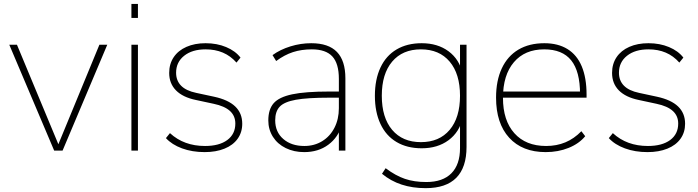

<svg xmlns="http://www.w3.org/2000/svg" viewBox="-20 -767 3557 978"><path d="M27.3 -539.1H66.4L289.1 -3.9H265.6L486.3 -539.1H526.4L298.8 0H255.9Z M649.4 -747.1H682.6V-675.8H649.4ZM649.4 -539.1H682.6V0H649.4Z M825.2 -63.5 845.7 -88.9Q881.8 -55.7 926.3 -39.6Q970.7 -23.4 1024.4 -23.4Q1096.7 -23.4 1137.7 -53.7Q1178.7 -84 1178.7 -137.7Q1178.7 -176.8 1151.4 -201.7Q1124 -226.6 1068.4 -238.3L977.5 -257.8Q911.1 -271.5 876.5 -306.6Q841.8 -341.8 841.8 -395.5Q841.8 -441.4 864.7 -475.6Q887.7 -509.8 929.7 -528.3Q971.7 -546.9 1027.3 -546.9Q1085 -546.9 1131.8 -527.3Q1178.7 -507.8 1205.1 -473.6L1184.6 -448.2Q1154.3 -482.4 1115.2 -499Q1076.2 -515.6 1027.3 -515.6Q959 -515.6 918 -482.9Q877 -450.2 877 -396.5Q877 -356.4 902.3 -330.6Q927.7 -304.7 979.5 -293.9L1070.3 -274.4Q1142.6 -258.8 1178.2 -224.6Q1213.9 -190.4 1213.9 -136.7Q1213.9 -92.8 1190.4 -60.1Q1167 -27.3 1123.5 -9.8Q1080.1 7.8 1022.5 7.8Q959 7.8 907.2 -11.2Q855.5 -30.3 825.2 -63.5Z M1346.7 -153.3Q1346.7 -210 1374 -241.2Q1401.4 -272.5 1468.3 -286.6Q1535.2 -300.8 1658.2 -300.8H1718.8V-269.5H1659.2Q1545.9 -269.5 1486.8 -258.8Q1427.7 -248 1404.8 -223.6Q1381.8 -199.2 1381.8 -154.3Q1381.8 -94.7 1422.9 -59.1Q1463.9 -23.4 1530.3 -23.4Q1581.1 -23.4 1621.1 -47.9Q1661.1 -72.3 1683.6 -116.2Q1706.1 -160.2 1706.1 -215.8V-365.2Q1706.1 -443.4 1672.9 -479.5Q1639.6 -515.6 1568.4 -515.6Q1515.6 -515.6 1472.2 -501.5Q1428.7 -487.3 1386.7 -456.1L1368.2 -486.3Q1407.2 -514.6 1459.5 -530.8Q1511.7 -546.9 1565.4 -546.9Q1653.3 -546.9 1696.3 -502.4Q1739.3 -458 1739.3 -368.2V0H1706.1V-129.9H1720.7Q1703.1 -67.4 1652.3 -29.8Q1601.6 7.8 1529.3 7.8Q1477.5 7.8 1435.5 -12.7Q1393.6 -33.2 1370.1 -70.3Q1346.7 -107.4 1346.7 -153.3Z M1925.8 118.2 1944.3 89.8Q1995.1 127.9 2042.5 144Q2089.8 160.2 2151.4 160.2Q2235.4 160.2 2279.3 115.7Q2323.2 71.3 2323.2 -12.7V-166H2336.9Q2320.3 -93.8 2264.6 -52.7Q2209 -11.7 2127.9 -11.7Q2053.7 -11.7 2000 -43.5Q1946.3 -75.2 1918 -135.7Q1889.6 -196.3 1889.6 -279.3Q1889.6 -362.3 1918 -422.9Q1946.3 -483.4 2000 -515.1Q2053.7 -546.9 2127.9 -546.9Q2209 -546.9 2264.6 -505.9Q2320.3 -464.8 2336.9 -391.6H2323.2V-539.1H2356.4V-18.6Q2356.4 85.9 2304.2 138.7Q2252 191.4 2148.4 191.4Q2081.1 191.4 2025.9 173.3Q1970.7 155.3 1925.8 118.2ZM2323.2 -279.3Q2323.2 -390.6 2270.5 -453.1Q2217.8 -515.6 2124 -515.6Q2030.3 -515.6 1977.5 -453.1Q1924.8 -390.6 1924.8 -279.3Q1924.8 -168 1977.5 -105.5Q2030.3 -43 2124 -43Q2217.8 -43 2270.5 -105.5Q2323.2 -168 2323.2 -279.3Z M2506.8 -269.5Q2506.8 -356.4 2536.1 -418.9Q2565.4 -481.4 2620.6 -514.2Q2675.8 -546.9 2752.9 -546.9Q2822.3 -546.9 2870.6 -517.1Q2918.9 -487.3 2943.4 -428.7Q2967.8 -370.1 2967.8 -285.2V-269.5H2524.4V-300.8H2955.1L2934.6 -288.1Q2934.6 -403.3 2889.6 -459.5Q2844.7 -515.6 2752 -515.6Q2653.3 -515.6 2597.7 -450.2Q2542 -384.8 2542 -268.6Q2542 -153.3 2600.1 -88.4Q2658.2 -23.4 2761.7 -23.4Q2815.4 -23.4 2859.9 -42Q2904.3 -60.5 2941.4 -98.6L2960.9 -73.2Q2929.7 -35.2 2876.5 -13.7Q2823.2 7.8 2759.8 7.8Q2640.6 7.8 2573.7 -65.4Q2506.8 -138.7 2506.8 -269.5Z M3081.1 -63.5 3101.6 -88.9Q3137.7 -55.7 3182.1 -39.6Q3226.6 -23.4 3280.3 -23.4Q3352.5 -23.4 3393.6 -53.7Q3434.6 -84 3434.6 -137.7Q3434.6 -176.8 3407.2 -201.7Q3379.9 -226.6 3324.2 -238.3L3233.4 -257.8Q3167 -271.5 3132.3 -306.6Q3097.7 -341.8 3097.7 -395.5Q3097.7 -441.4 3120.6 -475.6Q3143.6 -509.8 3185.5 -528.3Q3227.5 -546.9 3283.2 -546.9Q3340.8 -546.9 3387.7 -527.3Q3434.6 -507.8 3460.9 -473.6L3440.4 -448.2Q3410.2 -482.4 3371.1 -499Q3332 -515.6 3283.2 -515.6Q3214.8 -515.6 3173.8 -482.9Q3132.8 -450.2 3132.8 -396.5Q3132.8 -356.4 3158.2 -330.6Q3183.6 -304.7 3235.4 -293.9L3326.2 -274.4Q3398.4 -258.8 3434.1 -224.6Q3469.7 -190.4 3469.7 -136.7Q3469.7 -92.8 3446.3 -60.1Q3422.9 -27.3 3379.4 -9.8Q3335.9 7.8 3278.3 7.8Q3214.8 7.8 3163.1 -11.2Q3111.3 -30.3 3081.1 -63.5Z"/></svg>

Font: Min Sans VF VF
Style: Regular
Weight: 400
Designer: Jinseong-Kim, NotoSansCJK, Nunito
Foundry: Jinseong-Kim
Version: Version 1.420;Glyphs 3.1.2 (3151)